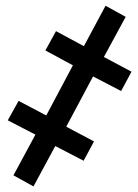

<svg xmlns="http://www.w3.org/2000/svg" viewBox="-20 -653 485 675"><path d="M97.7 2.4 27.3 -36.6 104.5 -179.7 7.3 -230 45.4 -298.3 142.6 -247.1 236.3 -423.3 139.6 -475.6 176.8 -543.5 274.9 -490.7 351.1 -632.8 421.9 -593.8 345.2 -452.6 442.4 -400.9 405.8 -333 307.1 -384.3 212.9 -207.5 310.5 -155.8 273.9 -87.9 174.3 -139.6Z"/></svg>

Font: Open Sans Condensed SemiBold
Style: Italic
Weight: 600
Width: 3
Italic angle: -12°
Designer: Monotype Design Team
Foundry: Monotype Imaging Inc.
Version: Version 3.000; ttfautohint (v1.8.4)